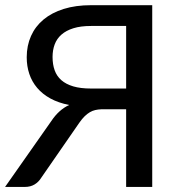

<svg xmlns="http://www.w3.org/2000/svg" viewBox="-23 -738 710 758"><path d="M475 0V-306.5H376Q364 -306 353 -303.5Q342 -301 331.8 -295Q321.5 -289 311.2 -279Q301 -269 290.5 -254L140 -36.5Q130 -20 113.8 -10Q97.5 0 75 0H-3L179.5 -260Q209 -304.5 250 -323.5Q207.5 -332 176 -349.2Q144.5 -366.5 123.8 -391Q103 -415.5 92.8 -446Q82.5 -476.5 82.5 -512Q82.5 -558 99.5 -596Q116.5 -634 149 -661Q181.5 -688 228.8 -702.8Q276 -717.5 336.5 -717.5H578V0ZM184.5 -513Q184.5 -483.5 192.8 -460.5Q201 -437.5 219.2 -421.5Q237.5 -405.5 266.2 -397Q295 -388.5 336 -388.5H475V-635.5H336.5Q295.5 -635.5 266.8 -626.5Q238 -617.5 219.8 -601.5Q201.5 -585.5 193 -563Q184.5 -540.5 184.5 -513Z"/></svg>

Font: Lato Medium
Style: Regular
Weight: 500
Designer: Lukasz Dziedzic
Foundry: tyPoland Lukasz Dziedzic
Version: Version 2.006; 2014-01-15